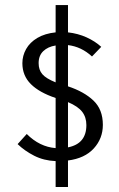

<svg xmlns="http://www.w3.org/2000/svg" viewBox="-20 -622 466 750"><path d="M245.6 -495.6Q284.7 -491.2 318.1 -476.1Q351.6 -460.9 375.5 -439L339.4 -401.4Q297.4 -439.9 245.6 -445.8V-284.7Q308.1 -264.2 345 -229.2Q381.8 -194.3 381.8 -134.3Q381.8 -81.1 346.4 -42.2Q311 -3.4 245.6 4.9V108.4H197.3V7.3Q150.9 5.4 113.5 -13.7Q76.2 -32.7 48.8 -59.1L84.5 -98.6Q134.8 -48.3 197.3 -43.5V-239.3Q133.3 -260.7 100.3 -293.7Q67.4 -326.7 67.4 -375Q67.4 -404.3 82 -430.4Q96.7 -456.5 126 -473.9Q155.3 -491.2 197.3 -495.6V-602.1H245.6ZM130.9 -375.5Q130.9 -349.1 145.3 -332.3Q159.7 -315.4 197.3 -300.3V-444.3Q167 -439.5 148.9 -422.1Q130.9 -404.8 130.9 -375.5ZM245.6 -46.4Q317.4 -60.5 317.4 -133.3Q317.4 -164.1 301 -185.3Q284.7 -206.5 245.6 -223.1Z"/></svg>

Font: Amiri Typewriter
Style: Regular
Weight: 400
Monospace: yes
Designer: Khaled Hosny
Version: Version 1.1